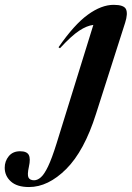

<svg xmlns="http://www.w3.org/2000/svg" viewBox="-224 -541 545 794"><path d="M173 -70Q124.5 83.5 49.8 158Q-25 232.5 -104 232.5Q-153.5 232.5 -179 209.5Q-204.5 186.5 -204.5 152.5Q-204.5 125.5 -187.8 105Q-171 84.5 -141 84.5Q-113 84.5 -105 99.8Q-97 115 -104.5 148.5Q-112 182.5 -106 193.5Q-100 204.5 -83 204.5Q-69 204.5 -55 192.2Q-41 180 -25.2 147.2Q-9.5 114.5 10 52L162 -438Q135.5 -435 103.5 -414Q71.5 -393 24 -341.5L18 -345.5Q83 -439.5 139.2 -480.2Q195.5 -521 246 -521Q288.5 -521 297 -503Q305.5 -485 293.5 -447Z"/></svg>

Font: Newsreader Display SemiBold
Style: Italic
Weight: 600
Italic angle: -17°
Designer: Hugues Gentile
Foundry: Production Type
Version: Version 1.001